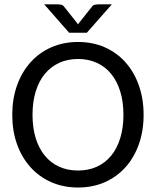

<svg xmlns="http://www.w3.org/2000/svg" viewBox="-20 -838 702 865"><path d="M35.2 0ZM627 -320.8Q627 -248.5 605.7 -188.5Q584.5 -128.4 545.7 -85Q506.8 -41.5 452.4 -17.3Q397.9 6.8 331.5 6.8Q265.6 6.8 210.9 -17.3Q156.2 -41.5 117.2 -85Q78.1 -128.4 56.6 -188.5Q35.2 -248.5 35.2 -320.8Q35.2 -392.6 56.6 -452.9Q78.1 -513.2 117.2 -556.9Q156.2 -600.6 210.9 -624.8Q265.6 -648.9 331.5 -648.9Q397.9 -648.9 452.4 -624.8Q506.8 -600.6 545.7 -556.9Q584.5 -513.2 605.7 -452.9Q627 -392.6 627 -320.8ZM536.1 -320.8Q536.1 -379.4 521.7 -426Q507.3 -472.7 480.7 -505.1Q454.1 -537.6 416.3 -554.9Q378.4 -572.3 331.5 -572.3Q284.7 -572.3 246.8 -554.9Q209 -537.6 182.1 -505.1Q155.3 -472.7 140.9 -426Q126.5 -379.4 126.5 -320.8Q126.5 -262.2 140.9 -215.6Q155.3 -168.9 182.1 -136.5Q209 -104 246.8 -86.9Q284.7 -69.8 331.5 -69.8Q378.4 -69.8 416.3 -86.9Q454.1 -104 480.7 -136.5Q507.3 -168.9 521.7 -215.6Q536.1 -262.2 536.1 -320.8ZM179.2 -818.4H241.7Q247.6 -818.4 255.4 -816.9Q263.2 -815.4 269 -807.6L325.7 -736.3L331.5 -728Q332.5 -730.5 334 -732.2Q335.4 -733.9 337.4 -736.3L393.6 -807.1Q399.4 -815.4 407.5 -816.9Q415.5 -818.4 420.9 -818.4H483.9L371.1 -690.4H291.5Z"/></svg>

Font: Carlito
Style: Regular
Weight: 400
Designer: Lukasz Dziedzic
Foundry: tyPoland Lukasz Dziedzic
Version: Version 1.103; Beta1; all basic design good, some composites